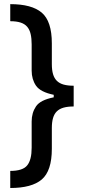

<svg xmlns="http://www.w3.org/2000/svg" viewBox="-20 -775 418 946"><path d="M30.5 -670.5V-754.6Q136.4 -754.6 185.7 -712.7Q235.4 -670.5 235.4 -561.4V-459.2Q235.4 -430 241.3 -409.8Q247.2 -389.6 260.1 -376.8Q273.1 -364 293.5 -358.3Q313.9 -352.6 343 -352.6V-250.4Q313.9 -250.4 293.5 -244.7Q273.1 -239 260.1 -226.4Q247.2 -213.8 241.3 -193.5Q235.4 -173.3 235.4 -143.8V-41.9Q235.4 67.1 185.7 109.4Q136.4 151.3 30.5 151.3V67.1Q92.7 67.1 114.3 39.4Q136 12.4 136 -47.2V-176.5Q136 -218.8 157.3 -250.7Q178.3 -282.3 244.7 -295.5V-307.9Q179 -321.4 157.3 -353Q136 -384.6 136 -426.8V-556.1Q136 -585.6 131 -607.1Q126.1 -628.6 114.2 -642.8Q102.3 -657 81.9 -663.7Q61.4 -670.5 30.5 -670.5Z"/></svg>

Font: Inter P Medium
Style: Regular
Weight: 500
Designer: Rasmus Andersson
Foundry: rsms
Version: Version 3.018;git-588b23468